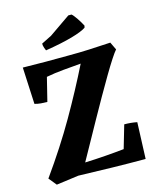

<svg xmlns="http://www.w3.org/2000/svg" viewBox="-128 -951 848 1049"><g transform="rotate(-15 296.0 -426.5)"><path d="M61 12 25 -32Q132 -182 211.5 -320Q291 -458 358 -593Q309 -589 258.5 -584.5Q208 -580 161 -571L128 -438Q111 -438 92.5 -439.5Q74 -441 57 -446L47 -654Q110 -653 176 -652.5Q242 -652 305 -653Q367 -653 421.5 -655.5Q476 -658 544 -662L565 -618Q554 -606 532.5 -573Q511 -540 483 -492.5Q455 -445 423 -389Q391 -333 358.5 -274.5Q326 -216 296 -162Q266 -108 242 -65Q298 -67 358 -71.5Q418 -76 464 -81L502 -211Q540 -211 574 -204L566 2Q471 2 376.5 0Q282 -2 187 -5ZM194 -712Q187 -727 184 -741L183 -753L241 -782L361 -865H379Q389 -857 405.5 -832.5Q422 -808 432 -788L429 -777Q406 -761 346.5 -744Q287 -727 194 -712Z"/></g></svg>

Font: Labrada
Style: Bold
Weight: 700
Designer: Mercedes Jáuregui
Foundry: Omnibus-Type Team
Version: Version 1.000; ttfautohint (v1.8.4.7-5d5b)